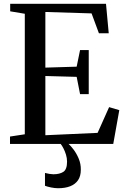

<svg xmlns="http://www.w3.org/2000/svg" viewBox="-20 -763 664 1018"><path d="M111.5 -51V-690L34 -703V-743H542L556.5 -586.5H504.5L465.5 -692L220.5 -699.5V-404.5L386.5 -409.5L404.5 -497.5H450.5V-264H404.5L386.5 -355.5L220.5 -360V-46L497.5 -58.5L558.5 -195L612.5 -179L580.5 0H33V-39ZM288.5 235Q271 235 251.2 231Q231.5 227 218.5 222V154Q229 157 242.2 159Q255.5 161 263 161Q296 161 315.8 148.2Q335.5 135.5 335.5 94Q335.5 75.5 329.8 56.8Q324 38 316 22.8Q308 7.5 301.5 0H327H343.5Q355 10 370.5 30.5Q386 51 397.5 78.5Q409 106 408.5 137Q408.5 171 393.8 192.5Q379 214 352.2 224.5Q325.5 235 288.5 235Z"/></svg>

Font: Merriweather 60pt
Style: Regular
Weight: 400
Version: Version 2.100